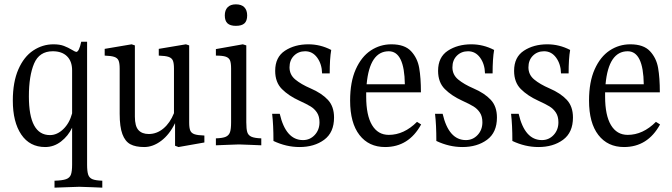

<svg xmlns="http://www.w3.org/2000/svg" viewBox="-20 -665 3093 884"><path d="M451 167V199L405 197Q357 195 345 195Q334 195 286 197Q275 197 231 199V167Q267 166 284 160Q301 154 306.5 139Q312 124 312 93V-77Q294 -39 261 -13.5Q228 12 188 12Q117 12 78 -45.5Q39 -103 39 -202Q39 -287 64.5 -345.5Q90 -404 133 -432.5Q176 -461 226 -461Q255 -461 274.5 -453.5Q294 -446 310.5 -436Q327 -426 331 -426Q344 -426 354 -473H381V93Q381 124 386 139Q391 154 405.5 160Q420 166 451 167ZM312 -143V-341Q312 -383 288.5 -406Q265 -429 223 -429Q161 -429 137 -372.5Q113 -316 113 -221Q113 -43 210 -43Q243 -43 271.5 -70.5Q300 -98 312 -143Z M921 -41V-9L802 12L786 6V-98Q760 -45 722 -16.5Q684 12 644 12Q604 12 580 -1Q556 -14 543.5 -47.5Q531 -81 531 -141V-349Q531 -374 526 -386Q521 -398 506.5 -403Q492 -408 462 -409V-440L586 -461L601 -456V-128Q601 -84 617.5 -66Q634 -48 665 -48Q702 -48 732.5 -73.5Q763 -99 781 -144V-349Q781 -374 776 -386Q771 -398 756.5 -403Q742 -408 711 -409V-440L836 -461L851 -456V-101Q851 -76 856 -64Q861 -52 875.5 -47Q890 -42 921 -41Z M974 -28Q1006 -29 1020 -35.5Q1034 -42 1039 -56.5Q1044 -71 1044 -102V-349Q1044 -375 1039 -387Q1034 -399 1019.5 -404Q1005 -409 974 -409V-439L1098 -461L1114 -456V-102Q1114 -71 1118.5 -56.5Q1123 -42 1137.5 -35.5Q1152 -29 1183 -28V4Q1145 2 1135 2Q1089 0 1080 0Q1070 0 1024 2Q1014 2 974 4ZM1118 -594Q1118 -569 1105.5 -557.5Q1093 -546 1066 -546Q1040 -546 1027.5 -557.5Q1015 -569 1015 -594Q1015 -618 1028 -631.5Q1041 -645 1066 -645Q1092 -645 1105 -631.5Q1118 -618 1118 -594Z M1505 -435Q1498 -395 1498 -327H1463Q1462 -370 1440.5 -399.5Q1419 -429 1385 -429Q1354 -429 1333.5 -408.5Q1313 -388 1313 -355Q1313 -321 1339.5 -299Q1366 -277 1410 -258Q1461 -236 1489.5 -205.5Q1518 -175 1518 -124Q1518 -55 1472.5 -21.5Q1427 12 1359 12Q1298 12 1239 -16Q1239 -91 1233 -141H1268Q1296 -20 1375 -20Q1407 -20 1429 -43.5Q1451 -67 1451 -102Q1451 -129 1439.5 -146.5Q1428 -164 1410 -175Q1392 -186 1357 -202Q1309 -224 1278 -255Q1247 -286 1247 -339Q1247 -402 1292 -431.5Q1337 -461 1400 -461Q1455 -461 1505 -435Z M1919 -92Q1862 12 1753 12Q1678 12 1635 -43.5Q1592 -99 1592 -202Q1592 -288 1618 -346Q1644 -404 1687 -432.5Q1730 -461 1782 -461Q1843 -461 1872.5 -429.5Q1902 -398 1910 -352.5Q1918 -307 1918 -240H1666V-220Q1666 -134 1693 -89Q1720 -44 1770 -44Q1840 -44 1900 -104ZM1668 -277H1844Q1842 -429 1770 -429Q1682 -429 1668 -277Z M2255 -435Q2248 -395 2248 -327H2213Q2212 -370 2190.5 -399.5Q2169 -429 2135 -429Q2104 -429 2083.5 -408.5Q2063 -388 2063 -355Q2063 -321 2089.5 -299Q2116 -277 2160 -258Q2211 -236 2239.5 -205.5Q2268 -175 2268 -124Q2268 -55 2222.5 -21.5Q2177 12 2109 12Q2048 12 1989 -16Q1989 -91 1983 -141H2018Q2046 -20 2125 -20Q2157 -20 2179 -43.5Q2201 -67 2201 -102Q2201 -129 2189.5 -146.5Q2178 -164 2160 -175Q2142 -186 2107 -202Q2059 -224 2028 -255Q1997 -286 1997 -339Q1997 -402 2042 -431.5Q2087 -461 2150 -461Q2205 -461 2255 -435Z M2605 -435Q2598 -395 2598 -327H2563Q2562 -370 2540.5 -399.5Q2519 -429 2485 -429Q2454 -429 2433.5 -408.5Q2413 -388 2413 -355Q2413 -321 2439.5 -299Q2466 -277 2510 -258Q2561 -236 2589.5 -205.5Q2618 -175 2618 -124Q2618 -55 2572.5 -21.5Q2527 12 2459 12Q2398 12 2339 -16Q2339 -91 2333 -141H2368Q2396 -20 2475 -20Q2507 -20 2529 -43.5Q2551 -67 2551 -102Q2551 -129 2539.5 -146.5Q2528 -164 2510 -175Q2492 -186 2457 -202Q2409 -224 2378 -255Q2347 -286 2347 -339Q2347 -402 2392 -431.5Q2437 -461 2500 -461Q2555 -461 2605 -435Z M3019 -92Q2962 12 2853 12Q2778 12 2735 -43.5Q2692 -99 2692 -202Q2692 -288 2718 -346Q2744 -404 2787 -432.5Q2830 -461 2882 -461Q2943 -461 2972.5 -429.5Q3002 -398 3010 -352.5Q3018 -307 3018 -240H2766V-220Q2766 -134 2793 -89Q2820 -44 2870 -44Q2940 -44 3000 -104ZM2768 -277H2944Q2942 -429 2870 -429Q2782 -429 2768 -277Z"/></svg>

Font: Gupter
Style: Regular
Weight: 400
Designer: Octavio Pardo
Version: Version 1.000